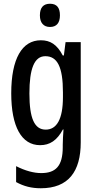

<svg xmlns="http://www.w3.org/2000/svg" viewBox="-20 -765 513 1025"><path d="M247 -745C211 -745 193 -724 193 -683C193 -643 213 -621 247 -621C282 -621 300 -643 300 -683C300 -723 284 -745 247 -745ZM198 -550C98 -550 40 -452 40 -267C40 -89 95 10 194 10C246 10 284 -15 316 -74H319C317 -45 315 -16 315 8V21C315 123 276 159 200 159C161 159 115 147 66 122V207C108 230 149 240 198 240C345 240 411 151 411 -5V-540H330L321 -469H315C284 -528 248 -550 198 -550ZM222 -465C286 -465 316 -408 316 -272V-247C316 -129 283 -73 224 -73C164 -73 137 -133 137 -266C137 -398 163 -465 222 -465Z"/></svg>

Font: Noto Sans Gujarati ExtraCondensed Medium
Style: Regular
Weight: 500
Width: 2
Designer: Jelle Bosma - Monotype Design Team, Universal Thirst
Foundry: Monotype Imaging Inc.
Version: Version 2.106